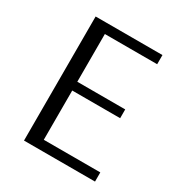

<svg xmlns="http://www.w3.org/2000/svg" viewBox="-156 -761 819 871"><g transform="rotate(30 253.5 -325.0)"><path d="M94 0V-650H444V-602H170V-352H421V-306H170V-48H466V0Z"/></g></svg>

Font: Arsenal
Style: Regular
Weight: 400
Designer: Andrij Shevchenko
Foundry: Stairsfor
Version: Version 2.001;PS 002.001;hotconv 1.0.88;makeotf.lib2.5.64775